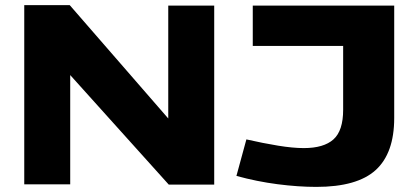

<svg xmlns="http://www.w3.org/2000/svg" viewBox="-20 -722 1628 752"><path d="M75 0V-702H253L639 -258V-700H819V1H641L255 -428V0ZM906 -33 945 -176Q1011 -161 1069 -151.5Q1127 -142 1170 -142Q1248 -142 1286 -176Q1324 -210 1324 -292V-542H970V-700H1524V-260Q1524 -122 1451.5 -56Q1379 10 1219 10Q1148 10 1067 -0.5Q986 -11 906 -33Z"/></svg>

Font: Georama Extended
Style: Bold
Weight: 700
Width: 7
Designer: Jean-Baptiste Levee
Foundry: Production Type
Version: Version 1.000